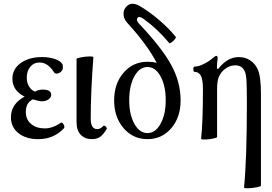

<svg xmlns="http://www.w3.org/2000/svg" viewBox="-20 -728 1446 1020"><path d="M182.1 11.2Q118.7 11.2 78.4 -20.3Q38.1 -51.8 38.1 -105Q38.1 -175.8 110.8 -214.8Q45.9 -246.6 45.9 -310.1Q45.9 -361.3 90.1 -393.1Q134.3 -424.8 203.1 -424.8Q241.7 -424.8 271 -414.8Q300.3 -404.8 311 -388.2Q314 -384.3 314 -368.2Q314 -356 303.2 -346.4Q292.5 -336.9 279.8 -336.9Q271 -336.9 266.1 -345.2Q234.4 -396 189.9 -396Q159.7 -396 140.9 -373.3Q122.1 -350.6 122.1 -314.9Q122.1 -289.1 134.3 -268.8Q146.5 -248.5 166 -241.2Q183.6 -252 208 -252Q252 -252 252 -224.1Q252 -210.4 238 -200.2Q224.1 -189.9 201.2 -189.9Q186.5 -189.9 154.8 -200.2Q117.2 -183.1 117.2 -132.8Q117.2 -93.3 145 -69.6Q172.9 -45.9 217.8 -45.9Q259.8 -45.9 304.2 -76.2Q308.1 -79.1 313.5 -73.2Q318.8 -67.4 321 -60.1Q323.2 -52.7 320.8 -47.9Q267.6 11.2 182.1 11.2Z M467.8 11.2Q431.2 11.2 408.9 -12Q386.7 -35.2 386.7 -78.1V-415Q386.7 -418.9 410.2 -423.3Q433.6 -427.7 453.4 -428.2Q473.1 -428.7 476.1 -424.8Q461.9 -237.8 461.9 -97.2Q461.9 -42 497.1 -42Q513.2 -42 528.8 -59.1Q533.7 -63.5 541.5 -55.7Q549.3 -47.9 546.9 -43Q528.8 -12.7 511.5 -0.7Q494.1 11.2 467.8 11.2Z M586.4 -194.8Q586.4 -284.2 636.7 -342Q687 -399.9 763.7 -399.9Q790 -399.9 812.5 -394Q762.2 -490.7 656.7 -606Q638.7 -625.5 636.5 -648.4Q634.3 -671.4 646.5 -687Q674.3 -724.6 724.6 -694.8Q779.3 -661.6 829.3 -618.2Q879.4 -574.7 913.6 -532.2Q916.5 -528.8 908.7 -519.3Q900.9 -509.8 891.4 -502.9Q881.8 -496.1 879.4 -499Q816.4 -574.7 743.7 -627Q719.7 -644.5 711.4 -633.8Q700.7 -622.1 718.8 -602.1Q840.3 -473.6 889.9 -382.6Q939.5 -291.5 939.5 -194.8Q939.5 -105 889.9 -46.9Q840.3 11.2 763.7 11.2Q687 11.2 636.7 -46.9Q586.4 -105 586.4 -194.8ZM763.7 -21Q805.7 -21 833 -70.6Q860.4 -120.1 860.4 -195.8Q860.4 -272.5 833 -322.3Q805.7 -372.1 763.7 -372.1Q721.2 -372.1 693.8 -322.3Q666.5 -272.5 666.5 -195.8Q666.5 -119.6 693.8 -70.3Q721.2 -21 763.7 -21Z M1276.4 269Q1291.5 115.2 1291.5 -172.9Q1291.5 -256.8 1289.8 -293.5Q1288.1 -330.1 1281.2 -347.2Q1272.5 -366.2 1260 -373.5Q1247.6 -380.9 1228.5 -380.9Q1197.3 -380.9 1169.4 -356.9Q1150.9 -340.3 1142.1 -318.1Q1133.3 -295.9 1133.3 -253.9V0Q1133.3 3.9 1111.1 8.3Q1088.9 12.7 1070.1 13.2Q1051.3 13.7 1048.3 9.8Q1058.1 -77.6 1058.1 -253.9Q1058.1 -304.7 1047.1 -325.4Q1036.1 -346.2 1013.2 -346.2Q1007.3 -346.2 1007.3 -360.1Q1007.3 -374 1013.2 -374Q1034.2 -374 1062.7 -388.2Q1091.3 -402.3 1109.4 -418.9Q1123 -431.2 1130.4 -431.2Q1136.2 -431.2 1136.2 -417Q1132.3 -386.7 1132.3 -363.8L1139.2 -361.8Q1187.5 -424.8 1248.5 -424.8Q1282.2 -424.8 1308.6 -407.7Q1335 -390.6 1349.1 -359.9Q1366.2 -322.3 1366.2 -231.9V258.8Q1366.2 262.7 1342.8 267.1Q1319.3 271.5 1299.3 272.2Q1279.3 272.9 1276.4 269Z"/></svg>

Font: Junicode SmCond
Style: Regular
Weight: 400
Width: 4
Designer: Peter S. Baker
Version: Version 2.206